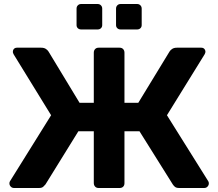

<svg xmlns="http://www.w3.org/2000/svg" viewBox="-20 -938 1089 958"><path d="M582 -791Q572 -791 565.5 -797Q559 -803 559 -813V-895Q559 -905 565.5 -911.5Q572 -918 582 -918H664Q674 -918 680.5 -911.5Q687 -905 687 -895V-813Q687 -803 680.5 -797Q674 -791 664 -791ZM385 -791Q375 -791 368.5 -797Q362 -803 362 -813V-895Q362 -905 368.5 -911.5Q375 -918 385 -918H467Q477 -918 483.5 -911.5Q490 -905 490 -895V-813Q490 -803 483.5 -797Q477 -791 467 -791ZM50 0Q40 0 33.5 -7Q27 -14 27 -23Q27 -30 30 -34L235 -363L48 -667Q44 -675 44 -679Q44 -688 49.5 -694Q55 -700 65 -700H185Q199 -700 208 -694.5Q217 -689 222 -681L377 -425H448V-675Q448 -686 454.5 -693Q461 -700 472 -700H577Q588 -700 594.5 -693Q601 -686 601 -675V-425H670L826 -681Q831 -689 840 -694.5Q849 -700 863 -700H984Q994 -700 999.5 -694Q1005 -688 1005 -679Q1005 -675 1001 -667L813 -363L1019 -34Q1022 -30 1022 -23Q1022 -14 1015.5 -7Q1009 0 999 0H874Q859 0 852 -6.5Q845 -13 842 -18L676 -283H601V-24Q601 -13 594.5 -6.5Q588 0 577 0H472Q461 0 454.5 -7Q448 -14 448 -25V-283H371L207 -18Q203 -13 196 -6.5Q189 0 175 0Z"/></svg>

Font: Fz Rubik SemBd
Style: Regular
Weight: 600
Designer: Hubert and Fischer
Foundry: Hubert and Fischer
Version: Vit hóa bi FontZin.com